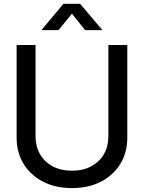

<svg xmlns="http://www.w3.org/2000/svg" viewBox="-20 -960 743 992"><path d="M351.6 11.7Q265.6 11.7 201.2 -22Q136.7 -55.7 101.3 -114.3Q65.9 -172.9 65.9 -248V-727.5H163.6V-255.9Q163.6 -204.6 186.3 -164.3Q209 -124 251.2 -101.1Q293.5 -78.1 352.1 -78.1Q410.2 -78.1 452.4 -101.3Q494.6 -124.5 517.3 -164.3Q540 -204.1 540 -255.9V-727.5H637.7V-248Q637.7 -172.9 602.3 -114.3Q566.9 -55.7 502.7 -22Q438.5 11.7 351.6 11.7ZM282.2 -804.2H194.3V-804.7L307.6 -940.4H394L508.8 -804.7V-804.2H419.9L351.6 -889.2Z"/></svg>

Font: Inter Cardless Display
Style: Regular
Weight: 400
Designer: Rasmus Andersson
Foundry: rsms
Version: Version 4.001;git-9221beed3